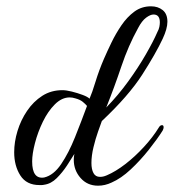

<svg xmlns="http://www.w3.org/2000/svg" viewBox="-20 -582 551 609"><path d="M291 7Q257 7 235.5 -17.5Q214 -42 214 -75Q214 -80 214.5 -85Q215 -90 216 -94Q207 -79 192.5 -57Q178 -35 160 -17Q142 1 120 4Q116 5 112 5Q108 5 105 5Q64 5 44.5 -25.5Q25 -56 25 -99Q25 -132 35.5 -166.5Q46 -201 66 -230.5Q86 -260 114 -278Q142 -296 178 -296Q190 -296 208 -291.5Q226 -287 242 -281Q258 -275 264 -269Q272 -287 283 -323Q294 -359 310 -396Q320 -419 333.5 -447Q347 -475 365 -501.5Q383 -528 406 -545Q429 -562 459 -562Q481 -562 496 -550Q511 -538 511 -513Q511 -491 496 -459Q474 -412 431 -345Q388 -278 303 -198Q299 -187 291 -164.5Q283 -142 276.5 -115Q270 -88 270 -65Q270 -45 276.5 -33Q283 -21 297 -21Q302 -21 307 -22Q312 -23 319 -26Q347 -38 377.5 -61.5Q408 -85 436.5 -116Q465 -147 484 -178Q488 -185 494 -185Q499 -185 499 -178Q499 -174 496 -168Q479 -141 452 -107Q425 -73 394.5 -44.5Q364 -16 334 -3Q313 7 291 7ZM317 -241Q355 -280 386.5 -323.5Q418 -367 442 -408.5Q466 -450 479 -480Q484 -489 485.5 -497Q487 -505 487 -511Q487 -536 467 -536Q457 -536 443.5 -526Q430 -516 418 -493Q387 -437 365 -371.5Q343 -306 317 -241ZM120 -19Q150 -26 174 -61.5Q198 -97 218 -147Q238 -197 256 -246Q251 -252 242.5 -259Q234 -266 219 -270Q210 -273 201 -273Q176 -273 154 -251Q132 -229 116 -196Q100 -163 91 -128.5Q82 -94 82 -70Q82 -13 120 -19Z"/></svg>

Font: Gwendolyn
Style: Bold
Weight: 700
Designer: Robert E. Leuschke
Foundry: Robert E. Leuschke
Version: Version 1.010; ttfautohint (v1.8.3)